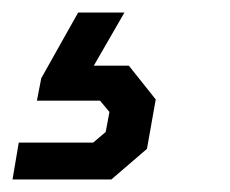

<svg xmlns="http://www.w3.org/2000/svg" viewBox="-68 -58 367 307"><path d="M-38 170H81L101 153L107 121L92 103H-9L-2 67L57 -38H131L82 47H138L181 101L167 180L110 229H-48Z"/></svg>

Font: Chakra Petch Medium
Style: Italic
Weight: 500
Italic angle: -10°
Designer: Katatrad Aksorn Co.,Ltd.
Foundry: Cadson Demak Co.,Ltd.
Version: Version 1.000; ttfautohint (v1.6)